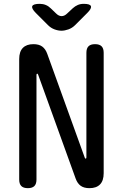

<svg xmlns="http://www.w3.org/2000/svg" viewBox="-20 -970 640 1000"><path d="M80 -662Q80 -701 99 -720.5Q118 -740 154 -740Q183 -740 200 -727.5Q217 -715 226 -690L421 -150Q422 -147 423 -145.5Q424 -144 426 -144Q428 -144 429 -145.5Q430 -147 430 -150V-695Q430 -718 441 -729Q452 -740 475 -740Q498 -740 509 -729Q520 -718 520 -695V-68Q520 -29 501 -9.5Q482 10 446 10Q417 10 400 -2.5Q383 -15 374 -40L179 -580Q178 -583 177 -584.5Q176 -586 174 -586Q172 -586 171 -584.5Q170 -583 170 -580V-35Q170 -12 159 -1Q148 10 125 10Q102 10 91 -1Q80 -12 80 -35ZM187 -950Q204 -950 218.5 -944Q233 -938 245 -926L272 -900Q286 -886 301 -886Q316 -886 330 -900L359 -927Q371 -938 385 -944Q399 -950 416 -950Q449 -950 453.5 -938Q458 -926 435 -903L371 -839Q356 -824 336.5 -817Q317 -810 300 -810Q283 -810 264 -817Q245 -824 230 -839L167 -902Q143 -926 148 -938Q153 -950 187 -950Z"/></svg>

Font: Maple Mono NF
Style: Regular
Weight: 400
Monospace: yes
Designer: subframe7536
Version: Version 7.000